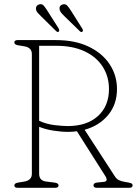

<svg xmlns="http://www.w3.org/2000/svg" viewBox="-20 -890 648 910"><path d="M534.5 -468Q534.5 -395.5 492.5 -344.8Q450.5 -294 381 -275L524.5 -54Q532.5 -41.5 544 -36Q555.5 -30.5 571 -28Q594 -24.5 601.2 -21.5Q608.5 -18.5 608.5 -11.5Q608.5 0 593 0H439Q423 0 423 -11.5Q423 -23 441.5 -25L472 -28Q494.5 -30.5 479.5 -55L344.5 -268Q323.5 -265 303 -265Q270.5 -265 233.5 -270.8Q196.5 -276.5 165.5 -289V-66.5Q165.5 -33.5 199 -29.5L239 -24.5Q257.5 -22 257.5 -11.5Q257.5 0 242 0H63.5Q48 0 48 -11.5Q48 -21.5 65.5 -24.5L95.5 -29.5Q131 -35.5 131 -66.5V-633.5Q131 -664.5 95.5 -670.5L65.5 -675.5Q48 -678.5 48 -688.5Q48 -700 63.5 -700H245Q335.5 -700 400.2 -669Q465 -638 499.8 -585.2Q534.5 -532.5 534.5 -468ZM165.5 -673V-317.5Q200 -301.5 238.8 -297Q277.5 -292.5 300.5 -292.5Q392 -292.5 444.2 -340Q496.5 -387.5 496.5 -468Q496.5 -527 467 -573.5Q437.5 -620 381.5 -646.5Q325.5 -673 245.5 -673ZM205.5 -837.5 257.5 -756Q263 -745.5 259 -740.5Q253.5 -735.5 245.5 -743L175 -812.5Q168 -819.5 161 -826.8Q154 -834 151.5 -841.5Q148.5 -852.5 153 -859.8Q157.5 -867 165.5 -869Q178.5 -873 186.8 -863.8Q195 -854.5 205.5 -837.5ZM317.5 -837.5 369 -756Q376 -745.5 371 -740.5Q365 -735 357.5 -743L286.5 -812Q279.5 -819 272.8 -826.2Q266 -833.5 263.5 -841.5Q257.5 -863 277 -869Q290 -872.5 298.5 -863.5Q307 -854.5 317.5 -837.5Z"/></svg>

Font: Fraunces 72pt S100 Thin
Style: Regular
Weight: 100
Version: Version 1.000; ttfautohint (v1.8.3)